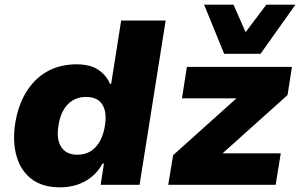

<svg xmlns="http://www.w3.org/2000/svg" viewBox="-20 -793 1288 824"><path d="M239 11Q163 11 116.5 -24Q70 -59 52 -119.5Q34 -180 44 -255Q55 -334 89.5 -393Q124 -452 179.5 -484.5Q235 -517 309 -517Q366 -517 401 -494Q436 -471 452 -433H457L500 -705H691L579 0H412L426 -91H420Q401 -56 372 -33Q343 -10 309 0.5Q275 11 239 11ZM312 -129Q346 -129 370.5 -145Q395 -161 410.5 -190.5Q426 -220 431 -259Q439 -314 418.5 -345.5Q398 -377 349 -377Q316 -377 291 -361.5Q266 -346 250.5 -317Q235 -288 230 -248Q222 -193 243.5 -161Q265 -129 312 -129ZM702 0 723 -127 1036 -408 1024 -371H761L782 -506H1233L1214 -385L894 -98L907 -135H1185L1163 0ZM942 -562 856 -773H982L1034 -655L1123 -773H1248L1098 -562Z"/></svg>

Font: Nunito Sans 7pt Black
Style: Italic
Weight: 900
Italic angle: -9°
Version: Version 3.101;gftools[0.9.27]